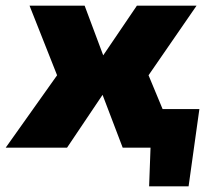

<svg xmlns="http://www.w3.org/2000/svg" viewBox="-65 -520 748 676"><path d="M637 -136 599 136H460L465 0H383L402 -136ZM233 -500 331 -238 171 0H-45L136 -255L39 -500ZM409 -316 393 -198H188L203 -316ZM627 -500 458 -255 564 0H367L263 -273L417 -500Z"/></svg>

Font: Exo 2 Black
Style: Italic
Weight: 900
Italic angle: -8°
Designer: Natanael Gama
Foundry: Natanael Gama
Version: Version 2.010